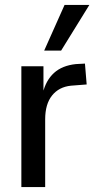

<svg xmlns="http://www.w3.org/2000/svg" viewBox="-20 -762 390 782"><path d="M67 0V-492H157V-382H154Q167 -435 200 -465Q233 -495 289 -501L326 -503L333 -418L269 -413Q220 -408 192 -373Q164 -338 164 -276V0ZM160 -556 243 -742H344L229 -556Z"/></svg>

Font: Nunito Sans 10pt Condensed SemiBold
Style: Regular
Weight: 600
Width: 3
Designer: Vernon Adams
Foundry: Vernon Adams
Version: Version 3.101;gftools[0.9.27]